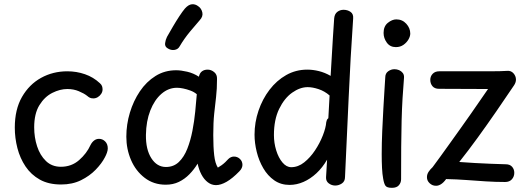

<svg xmlns="http://www.w3.org/2000/svg" viewBox="-20 -879 2519 921"><path d="M459 -480Q467 -473 469.5 -465.5Q472 -458 472 -450Q472 -439 465.5 -429Q459 -419 449 -413Q439 -407 428 -407Q418 -407 411.5 -410Q405 -413 397 -420Q383 -431 358 -441.5Q333 -452 303 -452Q268 -452 231 -433.5Q194 -415 169 -374.5Q144 -334 144 -268Q144 -220 158 -177Q172 -134 200.5 -106.5Q229 -79 272 -79Q323 -79 359.5 -111Q396 -143 414 -183Q421 -197 431.5 -205Q442 -213 455 -213Q472 -213 484.5 -200.5Q497 -188 497 -167Q497 -158 493 -146.5Q489 -135 483 -124Q468 -95 439 -65Q410 -35 368.5 -14.5Q327 6 273 6Q213 6 171 -17.5Q129 -41 102.5 -80.5Q76 -120 63.5 -168.5Q51 -217 51 -267Q51 -354 85.5 -414Q120 -474 177 -505.5Q234 -537 303 -537Q347 -537 387.5 -523Q428 -509 459 -480Z M586 -223Q586 -282 603 -338.5Q620 -395 651 -441Q682 -487 726 -514.5Q770 -542 825 -542Q848 -542 878 -535Q908 -528 934 -511Q938 -529 949 -537Q960 -545 976 -545Q993 -545 1007.5 -533Q1022 -521 1021 -500Q1021 -452 1016.5 -414Q1012 -376 1007.5 -334Q1003 -292 1003 -231Q1003 -173 1007.5 -134Q1012 -95 1025 -75Q1034 -80 1043 -86.5Q1052 -93 1060.5 -101Q1069 -109 1075 -116Q1081 -122 1088 -125Q1095 -128 1102 -128Q1119 -128 1131 -116.5Q1143 -105 1143 -88Q1143 -81 1139.5 -73Q1136 -65 1128 -57Q1095 -23 1067 -7Q1039 9 1016 9Q995 9 977 -4.5Q959 -18 946.5 -41.5Q934 -65 928 -94Q911 -66 888.5 -43Q866 -20 838 -6.5Q810 7 775 7Q717 7 674 -26Q631 -59 608.5 -111.5Q586 -164 586 -223ZM680 -232Q679 -162 706 -120Q733 -78 776 -78Q813 -78 838 -102Q863 -126 878.5 -165.5Q894 -205 903 -251.5Q912 -298 916.5 -344Q921 -390 924 -427Q911 -438 893.5 -444.5Q876 -451 859 -454.5Q842 -458 829 -458Q788 -458 754.5 -429Q721 -400 701 -349Q681 -298 680 -232Z M842 -657Q834 -642 816.5 -639.5Q799 -637 783 -648Q770 -656 772 -672Q774 -688 781 -702Q794 -725 809.5 -751.5Q825 -778 840.5 -801.5Q856 -825 867 -838Q884 -857 900.5 -858.5Q917 -860 931 -849Q946 -839 950.5 -819.5Q955 -800 938 -782Q921 -763 892 -728Q863 -693 842 -657Z M1583 -791Q1585 -812 1598 -822Q1611 -832 1628 -832Q1647 -832 1661.5 -822Q1676 -812 1674 -790Q1661 -601 1652.5 -410.5Q1644 -220 1635 -30Q1635 -9 1620 1Q1605 11 1588 11Q1571 11 1557 0.5Q1543 -10 1544 -29Q1545 -42 1545.5 -53.5Q1546 -65 1547 -79Q1548 -93 1549 -113Q1527 -75 1498 -48Q1469 -21 1436 -6.5Q1403 8 1369 8Q1327 8 1295.5 -14Q1264 -36 1243 -72Q1222 -108 1211.5 -150.5Q1201 -193 1201 -233Q1201 -292 1220 -348Q1239 -404 1273 -448.5Q1307 -493 1353 -519Q1399 -545 1454 -545Q1481 -545 1509.5 -538Q1538 -531 1566 -515Q1569 -561 1571.5 -607.5Q1574 -654 1577 -700.5Q1580 -747 1583 -791ZM1294 -231Q1294 -193 1305 -157.5Q1316 -122 1335 -99.5Q1354 -77 1377 -77Q1410 -77 1439 -100Q1468 -123 1491 -157.5Q1514 -192 1528.5 -229Q1543 -266 1545 -293Q1546 -299 1548 -303.5Q1550 -308 1555 -312L1561 -421Q1537 -442 1508 -451.5Q1479 -461 1456 -461Q1419 -461 1381.5 -434.5Q1344 -408 1319 -356.5Q1294 -305 1294 -231Z M1828 -507Q1828 -527 1842 -537Q1856 -547 1872 -547Q1884 -547 1894.5 -542.5Q1905 -538 1912 -529Q1919 -520 1918 -506Q1914 -458 1911 -408Q1908 -358 1906.5 -300.5Q1905 -243 1904.5 -174Q1904 -105 1904 -19Q1904 -3 1893.5 9.5Q1883 22 1860 22Q1836 22 1829 12Q1822 2 1818 -22Q1814 -43 1812.5 -73.5Q1811 -104 1811 -139Q1811 -192 1813.5 -249.5Q1816 -307 1819 -359.5Q1822 -412 1824.5 -451.5Q1827 -491 1828 -507ZM1820 -721Q1820 -753 1840.5 -769.5Q1861 -786 1881 -786Q1910 -786 1929 -765Q1948 -744 1948 -718Q1948 -705 1939.5 -690Q1931 -675 1915.5 -664Q1900 -653 1879 -653Q1851 -653 1835.5 -674.5Q1820 -696 1820 -721Z M2086 -453Q2065 -453 2054.5 -465.5Q2044 -478 2044 -496Q2044 -513 2055.5 -525Q2067 -537 2087 -537Q2173 -537 2229.5 -537Q2286 -537 2320.5 -537Q2355 -537 2376 -537.5Q2397 -538 2412 -539Q2431 -541 2443 -527.5Q2455 -514 2455 -497Q2455 -490 2452.5 -483Q2450 -476 2446 -470Q2405 -409 2360.5 -344.5Q2316 -280 2271 -218Q2226 -156 2183 -102Q2222 -99 2259 -97Q2296 -95 2332.5 -93.5Q2369 -92 2406 -91Q2426 -91 2436.5 -79Q2447 -67 2447 -50Q2447 -32 2435.5 -19Q2424 -6 2403 -6Q2357 -6 2310.5 -9Q2264 -12 2217 -15.5Q2170 -19 2120 -20Q2107 -2 2094 5.5Q2081 13 2070 12Q2054 12 2041 0Q2028 -12 2028 -29Q2028 -43 2036 -55Q2044 -67 2055 -77Q2072 -100 2093.5 -129.5Q2115 -159 2139.5 -193.5Q2164 -228 2189.5 -263.5Q2215 -299 2239 -333.5Q2263 -368 2284 -398.5Q2305 -429 2321 -452Z"/></svg>

Font: Playpen Sans Hebrew
Style: Regular
Weight: 400
Designer: Tom Grace, Laura Meseguer, Veronika Burian, José Scaglione
Foundry: TypeTogether
Version: Version 2.000